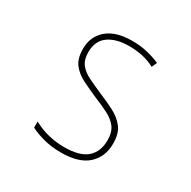

<svg xmlns="http://www.w3.org/2000/svg" viewBox="-129 -660 787 793"><g transform="rotate(30 265.0 -263.5)"><path d="M258 10Q212 10 173.5 -0.5Q135 -11 111 -24V-53Q144 -35 181 -25.5Q218 -16 258 -16Q333 -16 366.5 -46Q400 -76 400 -130Q400 -169 382.5 -191.5Q365 -214 335 -229Q305 -244 268 -259Q229 -276 196 -292.5Q163 -309 143 -335Q123 -361 123 -407Q123 -466 164.5 -501.5Q206 -537 284 -537Q323 -537 356.5 -529Q390 -521 417 -509L406 -484Q354 -512 284 -512Q222 -512 185.5 -486Q149 -460 149 -406Q149 -370 165.5 -349Q182 -328 210.5 -314Q239 -300 276 -284Q317 -267 351 -249.5Q385 -232 406 -205Q427 -178 427 -130Q427 -66 385 -28Q343 10 258 10Z"/></g></svg>

Font: Noto Sans Mono Condensed Thin
Style: Regular
Weight: 100
Width: 3
Designer: Monotype Design Team
Foundry: Monotype Imaging Inc.
Version: Version 2.014; ttfautohint (v1.8.4.7-5d5b)